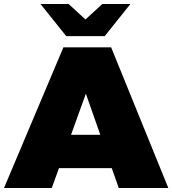

<svg xmlns="http://www.w3.org/2000/svg" viewBox="-30 -937 859 957"><path d="M562 0H809L524 -701H286L-10 0H228L264 -99H527ZM324 -265 398 -470 470 -265ZM620 -917H480L396 -840L312 -917H172L300 -757H492Z"/></svg>

Font: Montserrat Custom Black
Style: Regular
Weight: 900
Designer: Julieta Ulanovsky
Foundry: Julieta Ulanovsky
Version: Version 7.200